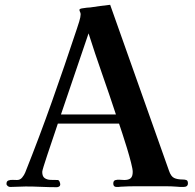

<svg xmlns="http://www.w3.org/2000/svg" viewBox="-20 -774 814 800"><path d="M463 -297Q435 -382 405.5 -466Q376 -550 349 -635Q320 -550 291.5 -466Q263 -382 234 -297ZM763 -10Q763 5 744 5Q738 5 732 5Q726 5 719 4Q694 2 667.5 2Q641 2 615 2Q582 2 549 2Q516 2 482 4Q478 5 474 5Q470 5 466 5Q452 5 452 -9Q452 -21 460.5 -23.5Q469 -26 480 -25Q491 -24 498 -24Q516 -24 524.5 -31.5Q533 -39 533 -58Q533 -69 526 -96.5Q519 -124 509 -157Q499 -190 489.5 -218.5Q480 -247 476 -259H221Q219 -253 212 -232Q205 -211 195.5 -183Q186 -155 177 -128Q168 -101 162 -81.5Q156 -62 156 -58Q156 -39 166 -32Q176 -25 191 -24.5Q206 -24 220 -24Q225 -24 228 -17.5Q231 -11 231 -6Q231 0 226.5 3Q222 6 217 6Q184 6 151.5 4.5Q119 3 87 3Q71 3 55 4Q39 5 22 5Q17 5 12 1Q7 -3 7 -8Q7 -19 15 -22Q23 -25 33.5 -24.5Q44 -24 51 -24Q64 -24 72.5 -34.5Q81 -45 85 -55Q144 -203 197 -352.5Q250 -502 300 -653Q304 -664 310 -684Q316 -704 316 -714Q316 -720 313.5 -724.5Q311 -729 311 -733Q311 -737 321 -739Q331 -741 342 -742Q353 -743 356 -743Q377 -746 397.5 -749Q418 -752 439 -754L684 -63Q692 -39 705.5 -32.5Q719 -26 742 -26Q751 -26 757 -23.5Q763 -21 763 -10Z"/></svg>

Font: Kaisei Tokumin
Style: Bold
Weight: 700
Designer: Font-Kai, 金井和夫
Foundry: KAZUO KANAI
Version: Version 5.003